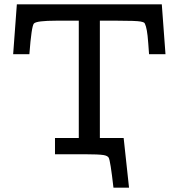

<svg xmlns="http://www.w3.org/2000/svg" viewBox="-20 -715 829 890"><path d="M41 -463.9 58.1 -694.8H730L747.1 -463.9H670.9Q667 -522 664.1 -549.1Q661.1 -576.2 656.5 -592Q651.9 -607.9 647.5 -610.4Q643.1 -612.8 631.8 -615.2Q610.8 -619.1 522 -619.1H442.9V-75.2H553.2L578.1 154.8H505.9Q491.7 29.8 483.9 16.1Q479 7.3 460.9 3.9Q438 0 372.1 0H234.9V-75.2H345.2V-619.1H241.2Q149.4 -619.1 137.2 -606Q126 -593.8 116.2 -463.9Z"/></svg>

Font: CMU Concrete
Style: Bold
Weight: 700
Version: Version 0.7.0